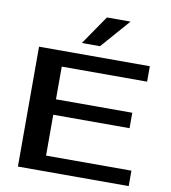

<svg xmlns="http://www.w3.org/2000/svg" viewBox="-94 -961 928 1041"><g transform="rotate(10 370.0 -440.0)"><path d="M75 0V-660H685V-575H215V-395H635V-310H215V-85H685V0ZM300 -720 410 -880H540L400 -720Z"/></g></svg>

Font: Xolonium
Style: Regular
Weight: 400
Designer: Severin Meyer
Version: Version 4.2